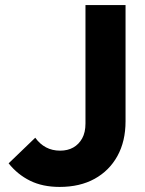

<svg xmlns="http://www.w3.org/2000/svg" viewBox="-20 -726 572 757"><path d="M215 11Q148 11 98.5 -13.5Q49 -38 14 -82L119 -183Q137 -158 161.5 -145Q186 -132 217 -132Q247 -132 269 -144.5Q291 -157 304 -180.5Q317 -204 317 -239V-706H475V-248Q475 -169 443 -111Q411 -53 353 -21Q295 11 215 11Z"/></svg>

Font: Outfit
Style: Bold
Weight: 700
Designer: Rodrigo Fuenzalida
Foundry: fragTYPE
Version: Version 1.100;gftools[0.9.27]